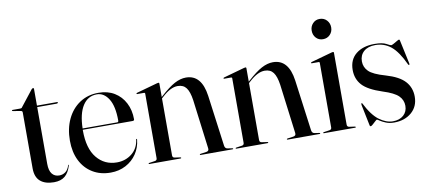

<svg xmlns="http://www.w3.org/2000/svg" viewBox="-62 -855 2413 1082"><g transform="rotate(-10 1144.5 -314.0)"><path d="M59 -419.5 12.5 -427.5Q8.5 -428.5 8.5 -431.5Q8.5 -434 11 -434H57Q65 -434 67.5 -439.5L139 -530.5Q143.5 -535 147.5 -535Q152 -535 152 -529.5V-434H267Q271 -434 271 -431Q271 -425.5 260.5 -425.5H152V-100.5Q152 -62 167 -43.2Q182 -24.5 208 -24.5Q228 -24.5 243.5 -35.8Q259 -47 267 -73Q268 -75 269.8 -74.8Q271.5 -74.5 270.5 -71.5Q258.5 -30.5 235 -11.2Q211.5 8 172.5 8Q122 8 94.2 -16Q66.5 -40 66.5 -90V-410Q66.5 -418 59 -419.5Z M677.5 -263.5Q677.5 -255 668 -255H382.5Q382.5 -253 382.5 -250.5Q382.5 -147.5 426.5 -94Q470.5 -40.5 541 -40.5Q590.5 -40.5 626.8 -69.5Q663 -98.5 669.5 -148.5Q669.5 -152 671.5 -152Q675 -152 674.5 -147.5Q670 -102.5 646 -66.8Q622 -31 583.2 -10.5Q544.5 10 496.5 10Q438 10 393.8 -16.8Q349.5 -43.5 325 -92.2Q300.5 -141 300.5 -207Q300.5 -276 326 -329.8Q351.5 -383.5 397.5 -414.2Q443.5 -445 505.5 -445Q558 -445 596.5 -421.5Q635 -398 656.2 -357Q677.5 -316 677.5 -263.5ZM495 -438Q443.5 -438 414.2 -392.5Q385 -347 383 -262.5H581Q588.5 -262.5 588.5 -271Q588.5 -354 562 -396Q535.5 -438 495 -438Z M853 -437V-359.5L859 -365Q906.5 -408 940.2 -426Q974 -444 1005.5 -444Q1095 -444 1112 -320.5L1151 -29.5Q1153 -12 1168 -10L1194.5 -6Q1199 -5 1199 -3Q1199 0 1195 0H1012.5Q1008 0 1008 -3Q1008 -5.5 1013.5 -6.5L1046 -11Q1063 -13.5 1060.5 -29.5L1024.5 -311.5Q1017.5 -360 1000.8 -382.5Q984 -405 951.5 -405Q911 -405 862.5 -360L853 -351.5V-25.5Q853 -13 865 -11L896.5 -6.5Q901.5 -6 901.5 -3Q901.5 0 897.5 0H718Q715 0 715 -3Q715 -5 719 -6L752.5 -11Q764.5 -13 764.5 -25V-394.5Q764.5 -400 758.5 -400H719.5Q716 -400 716 -403Q716 -405 720 -407L840 -440.5Q846 -442 848.5 -442Q853 -442 853 -437Z M1351 -437V-359.5L1357 -365Q1404.5 -408 1438.2 -426Q1472 -444 1503.5 -444Q1593 -444 1610 -320.5L1649 -29.5Q1651 -12 1666 -10L1692.5 -6Q1697 -5 1697 -3Q1697 0 1693 0H1510.5Q1506 0 1506 -3Q1506 -5.5 1511.5 -6.5L1544 -11Q1561 -13.5 1558.5 -29.5L1522.5 -311.5Q1515.5 -360 1498.8 -382.5Q1482 -405 1449.5 -405Q1409 -405 1360.5 -360L1351 -351.5V-25.5Q1351 -13 1363 -11L1394.5 -6.5Q1399.5 -6 1399.5 -3Q1399.5 0 1395.5 0H1216Q1213 0 1213 -3Q1213 -5 1217 -6L1250.5 -11Q1262.5 -13 1262.5 -25V-394.5Q1262.5 -400 1256.5 -400H1217.5Q1214 -400 1214 -403Q1214 -405 1218 -407L1338 -440.5Q1344 -442 1346.5 -442Q1351 -442 1351 -437Z M1805 -522.5Q1781 -522.5 1765.5 -539.2Q1750 -556 1750 -580.5Q1750 -605 1765.8 -621.8Q1781.5 -638.5 1805 -638.5Q1830 -638.5 1845.8 -621.5Q1861.5 -604.5 1861.5 -580.5Q1861.5 -556 1845.5 -539.2Q1829.5 -522.5 1805 -522.5ZM1852 -437V-25.5Q1852 -13 1864 -11L1895.5 -6.5Q1900.5 -6 1900.5 -3Q1900.5 0 1896.5 0H1717Q1714 0 1714 -3Q1714 -5 1718 -6L1751.5 -11Q1763.5 -13 1763.5 -25V-394.5Q1763.5 -400 1757.5 -400H1718.5Q1715 -400 1715 -403Q1715 -405 1719 -407L1839 -440.5Q1845 -442 1847.5 -442Q1852 -442 1852 -437Z M2112.5 1.5Q2151 1.5 2173.8 -19Q2196.5 -39.5 2196.5 -72.5Q2196.5 -106 2172.5 -129.8Q2148.5 -153.5 2085.5 -173.5Q2002.5 -200.5 1970.8 -235.8Q1939 -271 1939 -322.5Q1939 -381.5 1979 -413.8Q2019 -446 2085 -446Q2130 -446 2151.5 -434.2Q2173 -422.5 2177.5 -422.5Q2181.5 -422.5 2192 -428.2Q2202.5 -434 2212.5 -440Q2222.5 -446 2225 -446Q2229 -446 2230 -441.5L2259.5 -304.5Q2261 -297.5 2258 -296Q2255 -294.5 2252.5 -298.5Q2216.5 -376.5 2177.8 -407.8Q2139 -439 2088.5 -439Q2046.5 -439 2022.5 -417.8Q1998.5 -396.5 1998.5 -361Q1998.5 -328 2022.5 -304Q2046.5 -280 2117 -260Q2192.5 -238 2225 -202Q2257.5 -166 2257.5 -114.5Q2257.5 -58 2218.2 -24.2Q2179 9.5 2118.5 9.5Q2091.5 9.5 2071.5 1.2Q2051.5 -7 2039.5 -15.2Q2027.5 -23.5 2024.5 -23.5Q2022 -23.5 2013.8 -15.8Q2005.5 -8 1997 -0.5Q1988.5 7 1985 7Q1979.5 7 1978.5 -0.5L1954 -120Q1953 -128 1956 -130Q1958 -131 1960 -127.5Q1996 -56 2035.5 -27.2Q2075 1.5 2112.5 1.5Z"/></g></svg>

Font: Fraunces 144pt S000
Style: Regular
Weight: 400
Version: Version 1.000; ttfautohint (v1.8.3)